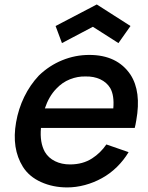

<svg xmlns="http://www.w3.org/2000/svg" viewBox="-20 -824 661 860"><path d="M257.5 -631 229 -707.5 413.5 -804 564.5 -707.5 510.5 -631 396 -704ZM181 -143.5Q197 -116.5 226.5 -102Q256 -87.5 293.5 -87.5Q351 -87.5 392.5 -114.5Q430 -138.5 456.5 -177L556 -142.5Q534.5 -106.5 503.8 -76.2Q473 -46 436.5 -26Q400.5 -6 360.2 4.8Q320 15.5 281 15.5Q217 15.5 164 -8.5Q110.5 -32.5 82.5 -77Q31.5 -159 52 -276Q62.5 -336.5 88.5 -390Q114.5 -443.5 154 -485.5Q200.5 -530.5 258.8 -554.2Q317 -578 380 -578Q505 -578 564.5 -489.5Q613.5 -414 590.5 -285.5Q588.5 -274 586.8 -265.2Q585 -256.5 583.5 -251H163.5Q157.5 -186 181 -143.5ZM231.5 -426Q198.5 -391.5 181 -338.5H487.5Q492.5 -396 474 -429Q458.5 -455 429.2 -468.8Q400 -482.5 362.5 -481.5Q328 -482.5 293.2 -468.8Q258.5 -455 231.5 -426Z"/></svg>

Font: Russisch Sans SemiBold
Style: Italic
Weight: 600
Width: 4
Italic angle: -10°
Designer: Michael Sharanda (font) & Cristiano Sobral (main changes)
Foundry: Michael Sharanda
Version: Version 2.00;September 8, 2020;FontCreator 13.0.0.2681 64-bi